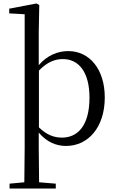

<svg xmlns="http://www.w3.org/2000/svg" viewBox="-20 -825 671 1105"><path d="M35 260H301V232L205 224L203 27V-62C251 -5 307 15 360 15C488 15 583 -93 583 -264C583 -427 495 -531 373 -531C314 -531 253 -508 203 -450V-641L206 -796L190 -805L33 -775V-748L122 -743V27L120 224L35 232ZM204 -419C254 -470 298 -485 342 -485C432 -485 495 -412 495 -263C495 -98 424 -33 337 -33C289 -33 247 -50 204 -92Z"/></svg>

Font: Noto Serif CJK TC
Style: Regular
Weight: 400
Designer: Ryoko NISHIZUKA 西塚涼子 (kana & ideographs); Frank Grießhammer (Latin, Greek & Cyrillic); Wenlong ZHANG 张文龙 (bopomofo); San
Foundry: Adobe
Version: Version 2.001;hotconv 1.1.0;makeotfexe 2.6.0